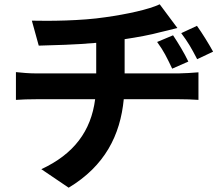

<svg xmlns="http://www.w3.org/2000/svg" viewBox="-20 -802 1040 892"><path d="M784 -638 710 -607C742 -563 754 -537 780 -483L855 -516C836 -556 808 -602 784 -638ZM895 -682 822 -648C854 -605 868 -581 896 -527L970 -562C949 -600 920 -647 895 -682ZM54 -467V-338C80 -340 117 -341 147 -341H422C403 -193 323 -86 172 -16L299 70C467 -31 539 -174 555 -341H814C841 -341 874 -340 902 -338V-466C879 -464 832 -461 811 -461H559V-620C619 -629 679 -640 727 -653C744 -657 770 -663 804 -672L722 -782C671 -758 570 -736 470 -722C359 -705 205 -704 128 -706L160 -590C227 -592 331 -594 427 -603V-461H146C115 -461 81 -464 54 -467Z"/></svg>

Font: Noto Sans Mono CJK HK
Style: Bold
Weight: 700
Designer: Ryoko NISHIZUKA 西塚涼子 (kana, bopomofo & ideographs); Paul D. Hunt (Latin, Greek & Cyrillic); Sandoll Communications 산돌커뮤니
Foundry: Adobe
Version: Version 2.004;hotconv 1.0.118;makeotfexe 2.5.65603